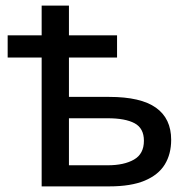

<svg xmlns="http://www.w3.org/2000/svg" viewBox="-20 -664 680 684"><path d="M225.6 -644V-538.1H397V-459H225.6V-318.8H369.1Q481.4 -318.8 535.6 -280.3Q589.8 -241.7 589.8 -166Q589.8 -115.2 567.1 -78.1Q544.4 -41 495.6 -20.5Q446.8 0 368.7 0H128.4V-459H7.3V-538.1H128.4V-644ZM363.3 -242.7H225.6V-75.2H363.8Q421.9 -75.2 457.3 -95.5Q492.7 -115.7 492.7 -162.6Q492.7 -207 459.5 -224.9Q426.3 -242.7 363.3 -242.7Z"/></svg>

Font: Open Sans Medium
Style: Regular
Weight: 500
Designer: Monotype Design Team
Foundry: Monotype Imaging Inc.
Version: Version 3.000